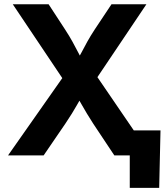

<svg xmlns="http://www.w3.org/2000/svg" viewBox="-20 -748 799 924"><path d="M18.6 0 318.4 -427.2V-314.5L41.5 -727.5H213.9L293.9 -605Q314 -574.2 328.6 -547.6Q343.3 -521 356.2 -495.8Q369.1 -470.7 383.3 -444.3H344.2Q359.4 -470.7 372.3 -495.6Q385.3 -520.5 400.1 -547.4Q415 -574.2 435.1 -605L516.6 -727.5H684.6L412.6 -322.8V-429.7L706.1 0H530.3L428.7 -152.8Q411.1 -180.2 398.4 -201.2Q385.7 -222.2 374.8 -241.7Q363.8 -261.2 350.6 -283.7H374Q361.3 -261.7 350.1 -242.2Q338.9 -222.7 325.9 -201.4Q313 -180.2 294.4 -152.8L189.9 0ZM604.5 156.2V0H562.5V-120.6H752.4L746.1 156.2Z"/></svg>

Font: Inter 20pt
Style: Bold
Weight: 700
Version: Version 4.001;git-66647c0bb